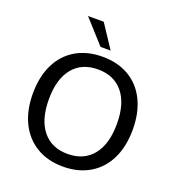

<svg xmlns="http://www.w3.org/2000/svg" viewBox="-162 -1058 1103 1196"><g transform="rotate(20 389.5 -459.5)"><path d="M58 -356Q58 -468 98 -550Q138 -632 213 -676Q288 -720 389 -720Q491 -720 565.5 -676Q640 -632 680 -550Q720 -468 720 -357Q720 -245 680 -163Q640 -81 565 -36.5Q490 8 389 8Q288 8 213.5 -36.5Q139 -81 98.5 -163Q58 -245 58 -356ZM615 -357Q615 -491 555.5 -563.5Q496 -636 389 -636Q282 -636 223 -563.5Q164 -491 164 -357Q164 -222 223.5 -149Q283 -76 389 -76Q496 -76 555.5 -149Q615 -222 615 -357ZM355 -773 216 -927H320L422 -773Z"/></g></svg>

Font: Muli SemiBold
Style: Regular
Weight: 600
Designer: Vernon Adams
Foundry: Vernon Adams
Version: Version 2.000